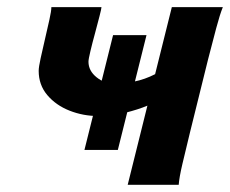

<svg xmlns="http://www.w3.org/2000/svg" viewBox="-20 -513 639 533"><path d="M457 -493.2H598.6Q590.3 -472.7 580.3 -435.1Q570.3 -397.5 557.6 -348.1L507.3 -145Q495.1 -95.2 486.3 -57.6Q477.5 -20 476.1 0Q476.1 0 461.7 0Q447.3 0 426.3 0Q405.3 0 384.3 0Q363.3 0 348.9 0Q334.5 0 334.5 0L389.2 -219.7Q363.8 -209 327.9 -200Q292 -190.9 252.4 -190.9Q210.9 -190.9 173.1 -205.8Q135.3 -220.7 111.3 -249Q87.4 -277.3 87.4 -316.4Q87.4 -326.7 92.8 -351.3Q98.1 -376 105 -405Q111.8 -434.1 117.2 -458.5Q122.6 -482.9 122.6 -493.2H261.7Q261.7 -489.3 256.3 -468.3Q251 -447.3 243.7 -420.4Q236.3 -393.6 231 -371.1Q225.6 -348.6 225.6 -341.8Q225.6 -316.4 248.3 -298.3Q271 -280.3 296.9 -280.3Q321.3 -280.3 351.8 -286.4Q382.3 -292.5 410.6 -307.1ZM386.7 -415.5 307.1 -96.7H214.4L293.9 -415.5Z"/></svg>

Font: Andika
Style: Bold Italic
Weight: 700
Italic angle: -14°
Designer: Victor Gaultney, Annie Olsen, Julie Remington, Don Collingsworth, Eric Hays, Becca Hirsbrunner
Foundry: SIL International
Version: Version 6.101